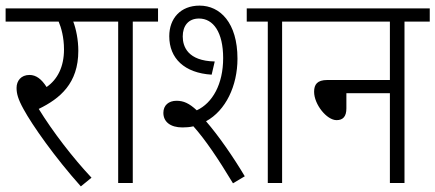

<svg xmlns="http://www.w3.org/2000/svg" viewBox="-20 -652 1551 684"><path d="M306 -19C240 -89 167 -184 118 -264C194 -301 259 -355 259 -471C259 -510 251 -549 241 -575H337V-622H0V-575H189C198 -554 208 -519 208 -476C208 -414 185 -369 146 -342C128 -370 109 -385 85 -385C55 -385 39 -364 39 -339C39 -319 44 -299 64 -263C95 -206 175 -92 268 12Z M453 -575H543V-622H324V-575H401V0H453Z M630 -198C643 -198 656 -199 669 -202C711 -155 757 -87 810 1L852 -24C811 -93 759 -168 714 -220C784 -258 826 -346 826 -443C826 -571 764 -632 691 -632C623 -632 583 -586 583 -523C583 -444 637 -392 734 -386L745 -433C649 -435 631 -486 631 -522C631 -560 651 -586 689 -586C740 -586 775 -537 775 -445C775 -352 737 -285 681 -259C654 -284 634 -293 609 -293C581 -293 562 -277 562 -250C562 -218 587 -198 630 -198ZM985 -575H1076V-622H859V-575H934V0H985Z M1063 -622V-575H1369V-367H1146C1110 -367 1099 -351 1099 -325C1099 -280 1144 -224 1179 -224C1202 -224 1214 -237 1214 -266V-320H1369V0H1421V-575H1511V-622Z"/></svg>

Font: Noto Sans Condensed Light
Style: Italic
Weight: 300
Width: 3
Italic angle: -12°
Designer: Monotype Design Team
Foundry: Monotype Imaging Inc.
Version: Version 2.013